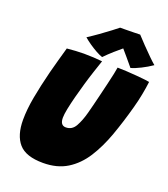

<svg xmlns="http://www.w3.org/2000/svg" viewBox="-161 -1004 986 1130"><g transform="rotate(20 332.5 -439.0)"><path d="M240.5 13.5Q133 13.5 88.5 -37.5Q44 -88.5 44 -185.5Q44 -250.5 58.5 -329Q73 -407.5 97 -502.5Q107 -541 118.5 -582.2Q130 -623.5 142.5 -667.5Q169 -670 196.8 -671.8Q224.5 -673.5 248 -673.5Q278.5 -673.5 308.8 -671.8Q339 -670 363.5 -667.5Q352.5 -635 338.2 -592.2Q324 -549.5 311 -504.5Q297.5 -458.5 286 -414Q274.5 -369.5 267.2 -333.5Q260 -297.5 260 -277Q260 -229 295.5 -229Q334.5 -229 355 -265.8Q375.5 -302.5 389.5 -355Q394.5 -373.5 402.8 -406.2Q411 -439 420.5 -478.2Q430 -517.5 439 -555.2Q448 -593 454.2 -622.2Q460.5 -651.5 462 -664Q486.5 -664 519 -662Q551.5 -660 583.2 -657.5Q615 -655 637.5 -652.2Q660 -649.5 665 -648Q660.5 -610 652.2 -567Q644 -524 631.5 -478.5Q604 -377.5 572 -288.5Q540 -199.5 496.5 -131.5Q453 -63.5 390.8 -25Q328.5 13.5 240.5 13.5ZM520.5 -892Q539.5 -871 567.5 -842Q595.5 -813 621.5 -787.5Q647.5 -762 660.5 -751.5Q629.5 -730 595 -712.8Q560.5 -695.5 534 -687.5Q511.5 -715 488.8 -741.5Q466 -768 454.5 -781.5Q438 -768 409.2 -742.8Q380.5 -717.5 355 -691Q338 -696.5 314.5 -709.5Q291 -722.5 268 -738.5Q245 -754.5 228.5 -769Q259 -788.5 294 -813.5Q329 -838.5 357.2 -860Q385.5 -881.5 395.5 -890Q406 -890 431 -890.2Q456 -890.5 482 -891Q508 -891.5 520.5 -892Z"/></g></svg>

Font: Grandstander Black
Style: Italic
Weight: 900
Italic angle: -15°
Designer: Tyler Finck
Foundry: Etcetera Type Co
Version: Version 1.200; ttfautohint (v1.8.3)